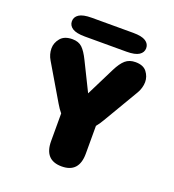

<svg xmlns="http://www.w3.org/2000/svg" viewBox="-139 -870 897 988"><g transform="rotate(20 309.5 -376.0)"><path d="M309.5 9.5Q214.5 9.5 214.5 -95V-246Q200 -263 185 -288.5L70.5 -482.5Q53 -511.5 53 -544Q53 -574 74 -599.5Q95 -625 139 -625Q173 -625 192.8 -606.2Q212.5 -587.5 233 -545.5L309.5 -390.5L387.5 -547Q408 -588 429.5 -606.5Q451 -625 484.5 -625Q527.5 -625 546.5 -600Q565.5 -575 565.5 -545Q565.5 -529.5 560.5 -512.5Q555.5 -495.5 547.5 -482.5L433 -288.5Q426 -276.5 419 -266.2Q412 -256 404.5 -247V-95Q404.5 9.5 309.5 9.5ZM104 -711Q104 -734.5 125.2 -748.5Q146.5 -762.5 194 -762.5H421Q468.5 -762.5 489.8 -748.5Q511 -734.5 511 -711Q511 -687.5 489.8 -673.5Q468.5 -659.5 421 -659.5H194Q146.5 -659.5 125.2 -673.5Q104 -687.5 104 -711Z"/></g></svg>

Font: Sono Monospace ExtraBold
Style: Regular
Weight: 800
Version: Version 2.112